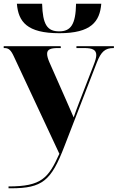

<svg xmlns="http://www.w3.org/2000/svg" viewBox="-22 -785 634 1035"><path d="M298 -606C469 -606 516 -668 524 -765H388C386 -652 359 -616 297 -616C233 -616 208 -652 205 -765H69C77 -668 123 -606 298 -606ZM24 220V230H37C207 230 254 189 325 4L500 -448C523 -507 545 -526 590 -526H592V-536H390V-526H432C477 -526 497 -516 497 -488C497 -475 492 -458 483 -435L404 -231C395 -207 385 -181 375 -152C363 -181 352 -204 335 -244L244 -450C236 -469 232 -483 232 -495C232 -518 250 -526 290 -526H306L305 -536H-2V-526H2C25 -526 37 -515 53 -480L298 44C239 175 202 220 24 220Z"/></svg>

Font: Noto Serif Display ExtraBold
Style: Regular
Weight: 800
Designer: Monotype Design Team
Foundry: Monotype Imaging Inc.
Version: Version 2.009